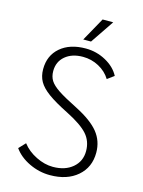

<svg xmlns="http://www.w3.org/2000/svg" viewBox="-132 -964 783 1050"><g transform="rotate(15 260.0 -438.5)"><path d="M51 -88 86 -125Q116 -86 164.5 -62Q213 -38 260 -38Q329 -38 371.5 -74Q414 -110 414 -168Q414 -224 379.5 -263Q345 -302 260 -345Q186 -382 145.5 -411.5Q105 -441 88 -471Q71 -501 71 -541Q71 -618 124.5 -664Q178 -710 268 -710Q329 -710 382 -681Q435 -652 459 -606L421 -578Q397 -617 355 -639.5Q313 -662 265 -662Q203 -662 165 -630Q127 -598 127 -545Q127 -514 141 -491.5Q155 -469 191 -445Q227 -421 301 -384Q391 -338 430.5 -289Q470 -240 470 -174Q470 -91 411.5 -40.5Q353 10 256 10Q195 10 138.5 -17Q82 -44 51 -88ZM315 -887H375L285 -754H241Z"/></g></svg>

Font: Sarabun ExtraLight
Style: Regular
Weight: 275
Designer: Suppakit Chalermlarp | Katatrad Co.,Ltd.
Foundry: Cadson Demak Co.,Ltd.
Version: Version 1.000; ttfautohint (v1.6)